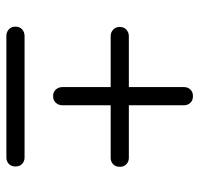

<svg xmlns="http://www.w3.org/2000/svg" viewBox="-32 -658 625 602"><g transform="rotate(90 281.0 -357.5)"><path d="M65 -420Q65 -433.5 73.8 -441Q82.5 -448.5 94 -448.5H475.5Q487 -448.5 495.2 -441Q503.5 -433.5 503.5 -420Q503.5 -406.5 495.2 -399Q487 -391.5 475.5 -391.5H93.5Q82.5 -391.5 73.8 -399Q65 -406.5 65 -420ZM282 -211Q268.5 -211 261 -219.8Q253.5 -228.5 253.5 -240V-621.5Q253.5 -633 261 -641.2Q268.5 -649.5 282 -649.5Q295.5 -649.5 303 -641.2Q310.5 -633 310.5 -621.5V-239.5Q310.5 -228.5 303 -219.8Q295.5 -211 282 -211ZM64 -93Q64 -106.5 72.8 -114Q81.5 -121.5 93 -121.5H474.5Q486 -121.5 494.2 -114Q502.5 -106.5 502.5 -93Q502.5 -79.5 494.2 -72Q486 -64.5 474.5 -64.5H92.5Q81.5 -64.5 72.8 -72Q64 -79.5 64 -93Z"/></g></svg>

Font: Fraunces SemiBold
Style: Regular
Weight: 600
Version: Version 1.000;[b76b70a41]